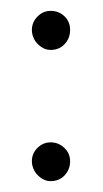

<svg xmlns="http://www.w3.org/2000/svg" viewBox="-20 -333 189 353"><path d="M73.2 -313Q88.4 -313 98.6 -303Q108.9 -293 108.9 -277.8Q108.9 -262.7 98.9 -252Q88.9 -241.2 73.2 -241.2Q65.9 -241.2 59.8 -244.4Q53.7 -247.6 48.8 -252.7Q43.9 -257.8 41.3 -264.4Q38.6 -271 38.6 -277.8Q38.6 -292 48.8 -302.5Q59.1 -313 73.2 -313ZM73.2 -71.3Q87.4 -71.3 98.1 -61.3Q108.9 -51.3 108.9 -36.6Q108.9 -21.5 98.9 -10.7Q88.9 0 73.2 0Q65.9 0 59.8 -3.2Q53.7 -6.3 48.8 -11.5Q43.9 -16.6 41.3 -23.2Q38.6 -29.8 38.6 -36.6Q38.6 -50.8 48.8 -61Q59.1 -71.3 73.2 -71.3Z"/></svg>

Font: CAT Linz
Style: Regular
Weight: 400
Designer: Peter Wiegel
Foundry: Peter Wiegel
Version: Version 1.08